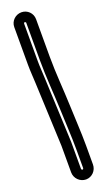

<svg xmlns="http://www.w3.org/2000/svg" viewBox="-167 -720 513 918"><g transform="rotate(-20 89.5 -261.5)"><path d="M75 -635C75 -637 77 -640 80 -640C83 -640 86 -637 86 -635V-443C86 -356 94 -272 97 -187C99 -120 104 -53 104 14V111C104 114 102 117 99 117C96 117 93 114 93 111V-25V-26C88 -134 84 -244 79 -352C78 -381 75 -414 75 -443ZM25 -635V-443C25 -412 28 -377 29 -350C34 -243 38 -133 43 -24V111C43 141 68 167 99 167C130 167 154 141 154 111V14C154 -55 149 -123 147 -189C144 -276 136 -359 136 -443V-635C136 -666 111 -690 81 -690C51 -690 25 -666 25 -635Z"/></g></svg>

Font: Blanket
Style: Outline
Weight: 400
Foundry: Cannot Into Space Fonts
Version: Version 0.9